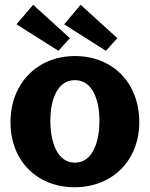

<svg xmlns="http://www.w3.org/2000/svg" viewBox="-20 -775 628 805"><path d="M119 -755 49 -673 225 -562 273 -615ZM318 -755 249 -673 424 -562 472 -615ZM293 10C453 10 564 -104 564 -263C564 -424 456 -540 294 -540C139 -540 24 -428 24 -262C24 -103 133 10 293 10ZM294 -93C215 -93 191 -190 191 -268C191 -346 215 -439 294 -439C373 -439 397 -346 397 -268C397 -190 373 -93 294 -93Z"/></svg>

Font: 18Franklin
Style: Bold
Weight: 700
Designer: Pablo Impallari, Rodrigo Fuenzalida (Modified by Dan O. Williams)
Version: Version 0.025;PS 000.025;hotconv 1.0.88;makeotf.lib2.5.64775